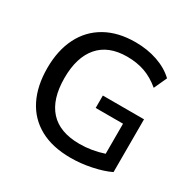

<svg xmlns="http://www.w3.org/2000/svg" viewBox="-159 -876 1049 1046"><g transform="rotate(30 365.5 -352.5)"><path d="M412 9Q297 9 218 -34.5Q139 -78 98.5 -159Q58 -240 58 -352Q58 -463 99 -544.5Q140 -626 218 -670Q296 -714 405 -714Q480 -714 544 -692Q608 -670 651 -629L614 -548Q566 -588 516 -605.5Q466 -623 405 -623Q288 -623 227 -552.5Q166 -482 166 -352Q166 -219 228.5 -150Q291 -81 416 -81Q492 -81 567 -106V-295H395V-373H654V-41Q609 -19 542.5 -5Q476 9 412 9Z"/></g></svg>

Font: Nunito Sans SemiBold
Style: Regular
Weight: 600
Designer: Vernon Adams
Foundry: Vernon Adams
Version: Version 3.101; ttfautohint (v1.8.4.7-5d5b);gftools[0.9.27]